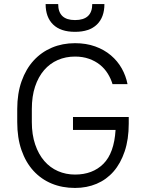

<svg xmlns="http://www.w3.org/2000/svg" viewBox="-20 -920 720 947"><path d="M340 -343H615V-310Q615 -233 595 -173.5Q575 -114 540 -74Q505 -34 456.5 -13.5Q408 7 350 7Q287 7 235 -14.5Q183 -36 145 -77.5Q107 -119 86 -179.5Q65 -240 65 -318V-382Q65 -459 86.5 -519.5Q108 -580 146 -621.5Q184 -663 236 -685Q288 -707 350 -707Q405 -707 449.5 -691Q494 -675 527 -647Q560 -619 580.5 -582.5Q601 -546 609 -505H535Q527 -532 511.5 -557Q496 -582 473 -600.5Q450 -619 419 -630Q388 -641 350 -641Q304 -641 265 -624Q226 -607 197.5 -574Q169 -541 153 -493Q137 -445 137 -382V-318Q137 -256 153.5 -207.5Q170 -159 198.5 -126Q227 -93 266 -76Q305 -59 350 -59Q437 -59 490 -112Q543 -165 550 -279H340ZM350 -763Q279 -763 242 -799Q205 -835 205 -900H267Q267 -821 350 -821Q435 -821 435 -900H495Q495 -835 458 -799Q421 -763 350 -763Z"/></svg>

Font: PT Root UI Web
Style: Regular
Weight: 400
Designer: Vitaly Kuzmin
Foundry: ParaType Ltd.
Version: Version 1.000W